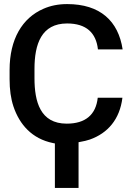

<svg xmlns="http://www.w3.org/2000/svg" viewBox="-20 -716 648 941"><path d="M27 -328C27 -277 33 -233 46 -194C76 -105 137 -36 239 -15L249 -13V205H365V-19L375 -21C391 -24 406 -27 420 -32C508 -63 567 -131 580 -237H459C450 -153 398 -110 307 -110C177 -110 149 -218 149 -333V-378C149 -500 183 -601 309 -601C403 -601 451 -555 460 -474H581C560 -613 471 -696 309 -696C265 -696 227 -688 193 -673C89 -628 27 -524 27 -373Z"/></svg>

Font: Asimov Pro
Style: Ult
Weight: 900
Designer: Google
Version: Version 2.000980; 2014